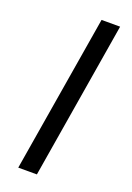

<svg xmlns="http://www.w3.org/2000/svg" viewBox="-140 -772 568 825"><g transform="rotate(20 144.0 -359.5)"><path d="M260.3 -718.8H175.4L56.1 0H141.3Z"/></g></svg>

Font: Margiela Sans Semi Bold
Style: Italic
Weight: 600
Italic angle: -9.39999°
Designer: Stefan Endress, Andreas Faust
Version: Version 1.100;FEAKit 1.0